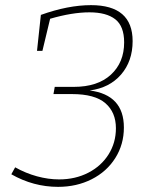

<svg xmlns="http://www.w3.org/2000/svg" viewBox="-20 -720 604 747"><path d="M462 -224Q462 -158 428.5 -105Q395 -52 336.5 -22.5Q278 7 206 7Q110 7 24 -42L39 -69Q80 -46 124 -34Q168 -22 210 -22Q273 -22 323.5 -48Q374 -74 402.5 -119.5Q431 -165 431 -221Q431 -283 390 -318.5Q349 -354 260 -354H188L193 -382H267Q360 -382 411.5 -429.5Q463 -477 463 -555Q463 -618 428.5 -645Q394 -672 328 -672Q261 -672 175 -647L145 -522H124L139 -662Q245 -700 334 -700Q496 -700 496 -560Q496 -482 451 -430Q406 -378 329 -368Q462 -351 462 -224Z"/></svg>

Font: Bitter Pro ExtraLight
Style: Italic
Weight: 275
Italic angle: -9°
Designer: Sol Matas, and Bitter project Authors
Foundry: Sol Matas
Version: Version 1.010